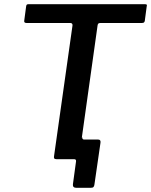

<svg xmlns="http://www.w3.org/2000/svg" viewBox="-20 -762 723 919"><path d="M346 137Q327 137 329 120L344 10Q345 0 335 0H277L374 -105Q373 -94 383 -94H450Q463 -94 461 -79L432 121Q431 129 427.5 133Q424 137 414 137ZM105 -731Q106 -738 108.5 -740Q111 -742 118 -742H673Q681 -742 682.5 -739Q684 -736 682 -730L673 -662Q672 -657 669 -654.5Q666 -652 659 -652H462Q454 -652 451 -649.5Q448 -647 447 -640L359 -13Q358 -5 355 -2.5Q352 0 346 0H251Q242 0 239.5 -4Q237 -8 239 -17L327 -640Q328 -652 316 -652H107Q94 -652 96 -663Z"/></svg>

Font: Libre Franklin Medium
Style: Italic
Weight: 500
Italic angle: -8°
Designer: Pablo Impallari, Rodrigo Fuenzalida, Nhung Nguyen
Foundry: Impallari Type
Version: Version 3.000